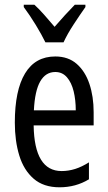

<svg xmlns="http://www.w3.org/2000/svg" viewBox="-20 -786 458 816"><path d="M215 -546Q270 -546 306 -514.5Q342 -483 360 -429.5Q378 -376 378 -309V-253H123Q126 -59 242 -59Q271 -59 299.5 -68Q328 -77 358 -96V-24Q302 10 233 10Q165 10 123 -26.5Q81 -63 62 -125Q43 -187 43 -265Q43 -402 86.5 -474Q130 -546 215 -546ZM215 -480Q174 -480 151 -440Q128 -400 124 -317H302Q302 -361 293 -398Q284 -435 264.5 -457.5Q245 -480 215 -480ZM173 -606Q157 -639 132 -680Q107 -721 81 -756V-766H126Q145 -749 167.5 -723.5Q190 -698 212 -672Q238 -702 255.5 -721Q273 -740 298 -766H343V-756Q321 -725 293.5 -683Q266 -641 250 -606Z"/></svg>

Font: Noto Sans Lao ExtraCondensed
Style: Regular
Weight: 400
Width: 2
Designer: Monotype Design Team
Foundry: Monotype Imaging Inc.
Version: Version 2.004; ttfautohint (v1.8.4.7-5d5b)